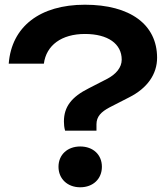

<svg xmlns="http://www.w3.org/2000/svg" viewBox="-20 -785 710 814"><path d="M320 9C375 9 412 -27 412 -78C412 -129 375 -164 320 -164C266 -164 228 -129 228 -78C228 -27 266 9 320 9ZM251 -270C251 -258 252 -245 256 -231H389V-258C389 -291 409 -311 445 -330L527 -372C605 -411 646 -471 646 -540C646 -681 532 -765 340 -765C149 -765 29 -672 17 -515H166C176 -593 241 -641 340 -641C438 -641 496 -599 496 -532C496 -499 472 -470 433 -450L357 -411C283 -374 251 -332 251 -270Z"/></svg>

Font: Bounded Med
Style: Regular
Weight: 500
Designer: Vlad Churkin
Version: Version 3.0